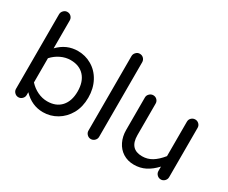

<svg xmlns="http://www.w3.org/2000/svg" viewBox="-112 -1061 1679 1414"><g transform="rotate(30 727.0 -354.0)"><path d="M167 -63V-39Q167 -21 153.5 -7.5Q140 6 121 6Q103 6 89.5 -7.5Q76 -21 76 -39V-673Q76 -691 89.5 -705Q103 -719 121 -719Q141 -719 154 -705.5Q167 -692 167 -673V-436Q237 -509 333 -509Q396 -509 448 -479Q505 -447 537.5 -386.5Q570 -326 570 -249Q570 -170 537 -111Q504 -53 450 -21Q396 11 333 11Q238 11 167 -63ZM320 -74Q395 -74 437 -120.5Q479 -167 479 -249Q479 -331 437 -377.5Q395 -424 320 -424Q278 -424 238 -405Q198 -386 167 -352V-146Q198 -112 238 -93Q278 -74 320 -74Z M692 -39V-673Q692 -691 705.5 -705Q719 -719 737 -719Q757 -719 770 -705.5Q783 -692 783 -673V-39Q783 -21 769.5 -7.5Q756 6 737 6Q719 6 705.5 -7.5Q692 -21 692 -39Z M1012 -15Q973 -40 951.5 -84Q930 -128 930 -182V-459Q930 -477 944 -490.5Q958 -504 976 -504Q995 -504 1008 -491Q1021 -478 1021 -459V-191Q1021 -73 1128 -73Q1173 -73 1211 -96Q1249 -119 1287 -166V-459Q1287 -478 1300.5 -491Q1314 -504 1333 -504Q1351 -504 1364.5 -491Q1378 -478 1378 -459V-40Q1378 -21 1364.5 -7.5Q1351 6 1333 6Q1314 6 1300.5 -7.5Q1287 -21 1287 -40V-77Q1246 -33 1202.5 -11Q1159 11 1106 11Q1053 11 1012 -15Z"/></g></svg>

Font: 寒蝉全圆体
Style: Regular
Weight: 400
Designer: Warren2060
      Designed by Motoya company      

      [Varela Round]
      Joe Prince(Latin component); Avraham Cornf
Foundry: ChillType
Version: Version 3.200